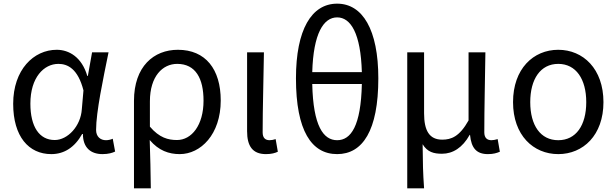

<svg xmlns="http://www.w3.org/2000/svg" viewBox="-20 -829 3368 1049"><path d="M260 13C331 13 388 -24 429 -97H433C433 -22 476 13 540 13C572 13 595 6 609 -1L596 -71C585 -66 571 -63 559 -63C529 -63 505 -82 505 -119C505 -218 544 -400 573 -543H483L460 -414H457C427 -517 357 -557 290 -557C164 -557 52 -448 52 -262C52 -83 137 13 260 13ZM279 -64C195 -64 146 -136 146 -263C146 -406 220 -480 299 -480C350 -480 406 -453 436 -335L427 -232C421 -140 350 -64 279 -64Z M712 200H804C803 103 801 34 798 -64C847 -6 903 13 962 13C1076 13 1186 -94 1186 -280C1186 -451 1103 -557 952 -557C820 -557 712 -466 712 -278ZM947 -64C899 -64 851 -76 799 -137V-275C799 -413 869 -480 948 -480C1049 -480 1092 -400 1092 -279C1092 -145 1027 -64 947 -64Z M1433 13C1464 13 1483 7 1498 0L1486 -69C1474 -65 1463 -63 1453 -63C1430 -63 1415 -75 1415 -106C1415 -237 1420 -396 1422 -543H1330V-112C1330 -32 1359 13 1433 13Z M1822 13C1961 13 2047 -115 2047 -401C2047 -667 1961 -809 1822 -809C1682 -809 1597 -667 1597 -401C1597 -115 1682 13 1822 13ZM1822 -63C1747 -63 1691 -140 1686 -370H1957C1952 -140 1897 -63 1822 -63ZM1686 -435C1692 -647 1748 -734 1822 -734C1896 -734 1951 -647 1957 -435Z M2205 200H2297C2291 114 2290 66 2289 -41C2315 2 2350 11 2395 11C2454 11 2507 -22 2546 -92H2548C2555 -19 2584 13 2646 13C2676 13 2694 7 2711 0L2699 -69C2685 -65 2675 -63 2665 -63C2642 -63 2626 -75 2626 -106C2626 -237 2630 -396 2632 -543H2540V-171C2490 -82 2445 -66 2396 -66C2326 -66 2297 -115 2297 -210V-543H2205Z M3030 13C3166 13 3277 -90 3277 -271C3277 -453 3166 -557 3030 -557C2894 -557 2783 -453 2783 -271C2783 -90 2894 13 3030 13ZM3030 -63C2933 -63 2877 -144 2877 -271C2877 -397 2933 -480 3030 -480C3127 -480 3183 -397 3183 -271C3183 -144 3127 -63 3030 -63Z"/></svg>

Font: GenYoGothic2 TW R
Style: Regular
Weight: 400
Version: Version 2.100;PS 2.1;hotconv 16.6.51;makeotf.lib2.5.65220 DE